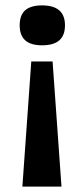

<svg xmlns="http://www.w3.org/2000/svg" viewBox="-20 -559 313 712"><path d="M96 -331H175L208 133H63ZM136 -539Q221 -539 221 -465Q221 -428 200 -409.5Q179 -391 136 -391Q94 -391 73.5 -409.5Q53 -428 53 -465Q53 -503 73.5 -521Q94 -539 136 -539Z"/></svg>

Font: Bricolage Grotesque 24pt SemiBold
Style: Regular
Weight: 600
Designer: Mathieu Triay
Foundry: Atelier Triay
Version: Version 1.001;gftools[0.9.33.dev8+g029e19f]